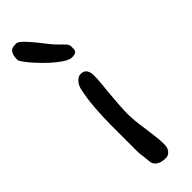

<svg xmlns="http://www.w3.org/2000/svg" viewBox="-287 -856 882 882"><g transform="rotate(-45 154.0 -415.5)"><path d="M201.7 -618.2Q188 -618.2 168.9 -629.4Q149.9 -640.6 129.4 -657.7Q108.9 -674.8 88.4 -695.3Q67.9 -715.8 51.8 -734.6Q35.6 -753.4 25.6 -767.8Q15.6 -782.2 15.6 -787.1Q15.6 -809.1 20 -820.8Q24.4 -832.5 31.5 -837.9Q38.6 -843.3 47.4 -844.2Q56.2 -845.2 65.4 -845.2Q71.3 -845.2 80.6 -838.4Q89.8 -831.5 100.3 -820.8Q110.8 -810.1 121.8 -796.9Q132.8 -783.7 142.6 -771.5Q152.3 -759.3 159.9 -749.5Q167.5 -739.7 170.9 -735.4Q184.6 -718.8 196 -707.3Q207.5 -695.8 216.1 -687.3Q224.6 -678.7 229.5 -672.1Q234.4 -665.5 234.4 -658.2Q234.4 -647.5 233.9 -639.9Q233.4 -632.3 230.2 -627.4Q227.1 -622.6 220.5 -620.4Q213.9 -618.2 201.7 -618.2ZM114.7 -33.2Q114.7 -35.2 113.8 -43.7Q112.8 -52.2 111.8 -62Q110.4 -70.3 109.1 -80.3Q107.9 -90.3 107.9 -95.2V-270Q107.9 -324.7 112.3 -382.8Q116.7 -440.9 128.9 -493.7V-490.7Q129.4 -495.1 132.8 -502.7Q136.2 -510.3 142.3 -517.8Q148.4 -525.4 156.7 -531Q165 -536.6 175.8 -536.6Q196.8 -536.6 205.3 -522.9Q213.9 -509.3 213.9 -489.7Q213.9 -463.4 210.9 -434.3Q208 -405.3 205.1 -374.5Q202.1 -341.3 200 -309.1Q197.8 -276.9 197.8 -251.5Q197.8 -232.9 200.2 -207.8Q202.6 -182.6 207 -154.8Q210.9 -124.5 214.8 -93.8Q218.8 -63 218.8 -36.6Q218.8 -12.2 206.8 0.7Q194.8 13.7 179.7 13.7Q149.9 13.7 132.3 1.5Q114.7 -10.7 114.7 -33.2Z"/></g></svg>

Font: Short Stack
Style: Regular
Weight: 400
Designer: James Grieshaber
Foundry: James Grieshaber
Version: Version 1.002